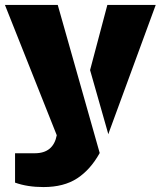

<svg xmlns="http://www.w3.org/2000/svg" viewBox="-20 -548 651 778"><path d="M611 -528 423 -16Q421 -10 419 -4L345 -264L415 -528ZM384 72Q347 139 293 174.5Q239 210 156 210Q91 210 41 192V73H121Q196 73 210 0L0 -528H214Z"/></svg>

Font: Archicoco
Style: Regular
Weight: 400
Designer: Hector Gatti
Foundry: Hector Gatti
Version: 1.002